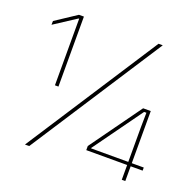

<svg xmlns="http://www.w3.org/2000/svg" viewBox="-115 -756 880 874"><g transform="rotate(20 324.5 -319.5)"><path d="M130 -300V-622.5H127L21 -553.5L21.5 -572L123 -639H147V-300ZM94 0 508.5 -639H529L114.5 0ZM563 0V-254L564 -325H553L383 -89V-78L375 -86.5H638V-71.5H365V-91.5L543 -339H580V0Z"/></g></svg>

Font: Anek Latin Thin
Style: Regular
Weight: 250
Designer: Yesha Goshar
Foundry: Ek Type
Version: Version 1.003